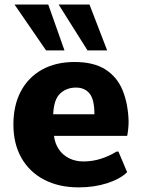

<svg xmlns="http://www.w3.org/2000/svg" viewBox="-20 -809 627 839"><path d="M324.2 9.8Q237.3 9.8 173.1 -23.7Q108.9 -57.1 73.7 -118.9Q38.6 -180.7 38.6 -264.6Q38.6 -349.1 71.3 -410.4Q104 -471.7 164.1 -504.9Q224.1 -538.1 305.7 -538.1Q390.1 -538.1 441.2 -505.1Q492.2 -472.2 515.9 -414.1Q539.6 -356 542 -279.8Q542 -261.7 540.5 -248Q539.1 -234.4 537.8 -226.1Q536.6 -217.8 535.6 -215.3H215.8Q220.2 -180.7 237.8 -155.5Q255.4 -130.4 283 -116.9Q310.5 -103.5 344.7 -103.5Q384.8 -103.5 421.6 -115.5Q458.5 -127.4 488.8 -146.5H497.6L535.6 -56.6Q505.4 -26.9 448.5 -8.5Q391.6 9.8 324.2 9.8ZM212.4 -309.6H392.6Q392.6 -374.5 371.3 -400.4Q350.1 -426.3 312 -426.3Q271 -426.3 243.2 -400.6Q215.3 -375 212.4 -309.6ZM181.2 -588.9 43.5 -789.1H190.9L261.7 -588.9ZM362.3 -588.9 236.3 -789.1H371.1L448.2 -588.9Z"/></svg>

Font: Comme ExtraBold
Style: Regular
Weight: 800
Version: Version 1.000;gftools[0.9.27]